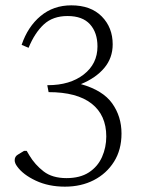

<svg xmlns="http://www.w3.org/2000/svg" viewBox="-20 -560 540 719"><path d="M223 139Q162 139 114 116.5Q66 94 44 63Q35 51 35 40Q35 26 47 19L70 5H80L90 22Q111 57 143.5 82Q176 107 229 107Q280 107 313 85.5Q346 64 362 28Q378 -8 378 -49Q378 -129 323 -172Q268 -215 162 -215L157 -241H159Q242 -241 293.5 -281Q345 -321 345 -386Q345 -438 317 -469Q289 -500 233 -500Q178 -500 144 -468.5Q110 -437 87 -381L61 -392Q84 -460 132 -500Q180 -540 247 -540Q320 -540 361 -498.5Q402 -457 402 -394Q402 -343 370.5 -305.5Q339 -268 283 -245Q365 -222 400 -173Q435 -124 435 -60Q435 1 407 45.5Q379 90 331.5 114.5Q284 139 223 139Z"/></svg>

Font: Spectral SC ExtraLight
Style: Regular
Weight: 275
Designer: Jean-Baptiste Levee
Foundry: Production Type
Version: Version 2.001